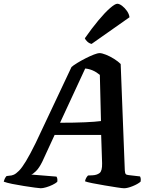

<svg xmlns="http://www.w3.org/2000/svg" viewBox="-59 -1003 814 1023"><path d="M158 0Q151 0 126 -3.5Q101 -7 68.5 -12Q36 -17 6.5 -23Q-23 -29 -39 -35Q-34 -55 -24 -65L-8 -67Q2 -67 14 -72Q26 -77 42 -93Q58 -109 79.5 -144.5Q101 -180 131 -241L322 -646Q332 -655 352.5 -667.5Q373 -680 396.5 -692Q420 -704 440.5 -712Q461 -720 472 -720Q484 -720 505.5 -711.5Q527 -703 548.5 -689.5Q570 -676 584 -662L606 -95Q607 -80 611 -75.5Q615 -71 627 -70L687 -63Q689 -60 690.5 -53Q692 -46 690 -35Q675 -22 647.5 -11Q620 0 602 0Q593 0 564 -4.5Q535 -9 499 -15Q463 -21 433 -27Q403 -33 394 -37Q396 -48 400.5 -55.5Q405 -63 410 -68L434 -69Q457 -70 471.5 -81Q486 -92 485 -133L480 -284H232L167 -143Q150 -108 132.5 -91Q115 -74 107 -73L242 -62Q249 -51 246 -34Q237 -26 220.5 -18Q204 -10 186.5 -5Q169 0 158 0ZM261 -349Q337 -349 393.5 -351.5Q450 -354 479 -358L473 -604Q437 -634 395 -638ZM429 -769Q416 -772 406 -781.5Q396 -791 393 -799Q430 -852 465 -894Q500 -936 527 -959.5Q554 -983 566 -983Q577 -983 591.5 -972Q606 -961 617.5 -944.5Q629 -928 631 -911Z"/></svg>

Font: Texturina
Style: Bold Italic
Weight: 700
Italic angle: -11°
Designer: Guillermo Torres Carreño
Foundry: Omnibus-Type
Version: Version 1.002; ttfautohint (v1.8.3)